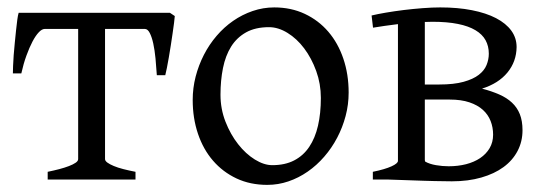

<svg xmlns="http://www.w3.org/2000/svg" viewBox="-20 -489 1484 523"><path d="M109.9 0V-21Q126.5 -24.4 141.4 -28.3Q156.2 -32.2 167.7 -36.6Q179.2 -41 186 -45.7Q192.9 -50.3 192.9 -55.7V-410.2H102.1Q94.2 -410.2 85.7 -401.1Q77.1 -392.1 68.6 -376Q60.1 -359.9 52 -337.6Q43.9 -315.4 38.1 -289.1H15.1Q15.1 -295.9 15.6 -309.3Q16.1 -322.8 17.3 -338.9Q18.6 -355 20.3 -372.6Q22 -390.1 23.7 -406.2Q25.4 -422.4 27.1 -435.1Q28.8 -447.8 30.8 -454.1H442.9L456.1 -445.3Q455.6 -439 454.1 -426.5Q452.6 -414.1 450.2 -398.4Q447.8 -382.8 445.3 -365.7Q442.9 -348.6 439.9 -332.8Q437 -316.9 434.6 -304Q432.1 -291 430.2 -284.2H407.2Q405.8 -307.1 403.6 -329.8Q401.4 -352.5 397.5 -370.4Q393.6 -388.2 387.9 -399.2Q382.3 -410.2 374.5 -410.2H266.1V-55.7Q266.1 -50.8 272.5 -46.1Q278.8 -41.5 289.8 -36.9Q300.8 -32.2 316.2 -28.3Q331.5 -24.4 349.1 -21V0Z M854 -222.2Q854 -260.7 841.3 -295.7Q828.6 -330.6 808.6 -357.2Q788.6 -383.8 763.2 -399.4Q737.8 -415 712.9 -415Q675.8 -415 650.4 -400.9Q625 -386.7 609.6 -362.1Q594.2 -337.4 587.4 -303.7Q580.6 -270 580.6 -231Q580.6 -192.4 594.2 -157.5Q607.9 -122.6 628.7 -96.2Q649.4 -69.8 674.3 -54.4Q699.2 -39.1 721.7 -39.1Q756.3 -39.1 781.2 -52Q806.2 -64.9 822.3 -88.9Q838.4 -112.8 846.2 -146.5Q854 -180.2 854 -222.2ZM929.7 -236.8Q929.7 -204.1 921.4 -172.9Q913.1 -141.6 898.4 -113.8Q883.8 -85.9 863.3 -62.3Q842.8 -38.6 818.1 -21.5Q793.5 -4.4 765.6 5.1Q737.8 14.6 708 14.6Q661.6 14.6 624.3 -2.9Q586.9 -20.5 560.3 -51.3Q533.7 -82 519.3 -124.5Q504.9 -167 504.9 -216.8Q504.9 -249 512.9 -280.3Q521 -311.5 535.4 -339.6Q549.8 -367.7 570.1 -391.4Q590.3 -415 615 -432.1Q639.6 -449.2 668.2 -459Q696.8 -468.8 727.1 -468.8Q772.9 -468.8 810.3 -451.2Q847.7 -433.6 874.3 -402.6Q900.9 -371.6 915.3 -329.1Q929.7 -286.6 929.7 -236.8Z M1157.2 -429.7Q1152.3 -429.7 1147.5 -429.4Q1142.6 -429.2 1137.2 -429.2V-258.8H1176.3Q1216.3 -258.8 1242.7 -266.1Q1269 -273.4 1284.2 -285.2Q1299.3 -296.9 1305.4 -312Q1311.5 -327.1 1311.5 -342.8Q1311.5 -363.3 1302.7 -379.4Q1293.9 -395.5 1275.1 -406.7Q1256.3 -418 1227.3 -423.8Q1198.2 -429.7 1157.2 -429.7ZM1137.2 -217.8V-52.7Q1137.2 -51.8 1138.2 -48.8Q1150.4 -42 1167.7 -39.1Q1185.1 -36.1 1202.1 -36.1Q1227.5 -36.1 1249.5 -41.7Q1271.5 -47.4 1287.8 -58.3Q1304.2 -69.3 1313.7 -85.4Q1323.2 -101.6 1323.2 -122.1Q1323.2 -142.1 1316.4 -159.4Q1309.6 -176.8 1295.4 -189.7Q1281.2 -202.6 1258.8 -210.2Q1236.3 -217.8 1205.1 -217.8ZM1403.3 -134.3Q1403.3 -103.5 1389.9 -77.9Q1376.5 -52.2 1351.6 -33.9Q1326.7 -15.6 1291 -5.4Q1255.4 4.9 1210.9 4.9Q1202.1 4.9 1189.7 4.6Q1177.2 4.4 1163.3 4.2Q1149.4 3.9 1134.5 3.4Q1119.6 2.9 1105.5 2.4Q1071.8 1.5 1035.2 0H995.6V-21Q1028.8 -27.8 1046.4 -35.9Q1064 -43.9 1064 -50.8V-423.3Q1045.4 -420.9 1027.8 -418.5Q1010.3 -416 996.1 -413.6L992.2 -446.8Q1008.3 -450.7 1031.2 -454.6Q1054.2 -458.5 1079.8 -461.7Q1105.5 -464.8 1131.6 -466.8Q1157.7 -468.8 1179.2 -468.8Q1227.1 -468.8 1265.6 -461.2Q1304.2 -453.6 1331.3 -439.5Q1358.4 -425.3 1372.8 -405.5Q1387.2 -385.7 1387.2 -360.8Q1386.7 -321.3 1362.3 -291.5Q1337.9 -261.7 1293 -247.6Q1319.3 -240.7 1339.8 -231.7Q1360.4 -222.7 1374.5 -209.5Q1388.7 -196.3 1396 -178Q1403.3 -159.7 1403.3 -134.3Z"/></svg>

Font: Gentium Plus Cyr
Style: Regular
Weight: 400
Designer: J. Victor Gaultney, Annie Olsen, Iska Routamaa, Becca Hirsbrunner
Foundry: SIL International
Version: Version 5.000